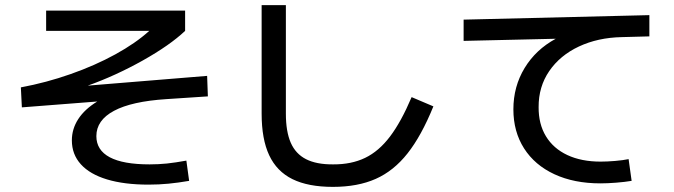

<svg xmlns="http://www.w3.org/2000/svg" viewBox="-20 -729 2633 750"><path d="M260.7 -180.7Q260.7 -225.6 285.9 -264.2Q311 -302.7 359.9 -332.5L65.4 -309.6L61.5 -387.7Q161.1 -406.2 256.1 -439.7Q351.1 -473.1 430.4 -516.6Q509.8 -560.1 563 -608.4H160.2V-687.5H703.1V-608.4Q643.1 -551.8 537.1 -492.4Q431.2 -433.1 322.8 -394.5L789.1 -432.6L792 -352.5L629.9 -341.8Q494.1 -333 425.3 -296.1Q356.4 -259.3 356.4 -197.3Q356.4 -142.6 408.7 -114.7Q460.9 -86.9 564.5 -86.9Q599.6 -86.9 632.3 -90.3Q665 -93.8 708 -101.6L718.8 -22.5Q675.8 -15.1 638.4 -11.5Q601.1 -7.8 560.5 -7.8Q465.3 -7.8 398.2 -28.1Q331.1 -48.3 295.9 -87.2Q260.7 -126 260.7 -180.7Z M1002 -285.2V-709H1096.7V-285.2Q1096.7 -215.3 1115.7 -171.6Q1134.8 -127.9 1175.5 -107.2Q1216.3 -86.4 1281.2 -86.9Q1352.5 -86.4 1406.2 -112.3Q1460 -138.2 1503.4 -195.6Q1546.9 -252.9 1587.9 -349.6L1672.9 -313.5Q1626 -198.2 1572 -129.9Q1518.1 -61.5 1447.8 -30.3Q1377.4 1 1280.3 1Q1183.6 1 1122.3 -29.3Q1061 -59.6 1031.5 -122.6Q1002 -185.5 1002 -285.2Z M1985.4 -301.8Q1985.4 -391.1 2029.3 -463.4Q2073.2 -535.6 2150.9 -577.6L1791 -569.3V-652.3L2516.6 -669.9V-586.9L2408.2 -584Q2315.4 -582 2241.5 -547.4Q2167.5 -512.7 2125.5 -451.4Q2083.5 -390.1 2084 -310.5Q2083.5 -244.6 2112.5 -196.8Q2141.6 -148.9 2196.3 -123.3Q2251 -97.7 2326.2 -97.7Q2351.6 -97.7 2382.8 -100.3Q2414.1 -103 2435.5 -107.4L2447.3 -22.5Q2420.9 -18.1 2387 -15.4Q2353 -12.7 2325.2 -12.7Q2222.7 -12.7 2145.8 -48.3Q2068.8 -84 2027.1 -149.4Q1985.4 -214.8 1985.4 -301.8Z"/></svg>

Font: Pretendard GOV Medium
Style: Regular
Weight: 500
Designer: Base glyphs from Inter by Rasmus Andersson; Hangeul glyphs from Noto Sans CJK(Source Han Sans) by Jang Soo-young and Kan
Foundry: Kil Hyung-jin
Version: Version 1.309